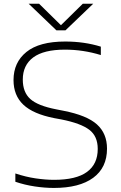

<svg xmlns="http://www.w3.org/2000/svg" viewBox="-20 -964 624 994"><path d="M259 9Q211.5 9 159.8 1.2Q108 -6.5 59.5 -23V-66Q113.5 -48 164.8 -40.5Q216 -33 260 -33Q374.5 -33 430.2 -73.8Q486 -114.5 486 -193Q486 -259 442.2 -292.2Q398.5 -325.5 298.5 -345.5L260.5 -352.5Q151.5 -374 100.8 -422Q50 -470 50 -549.5Q50 -641 116.8 -695Q183.5 -749 317.5 -749Q416.5 -749 502 -722.5V-679Q411 -707 316 -707Q206.5 -707 152.2 -666.8Q98 -626.5 98 -552Q98 -486.5 136.8 -451.5Q175.5 -416.5 271 -398L309 -390.5Q429.5 -367 481.8 -320Q534 -273 534 -194.5Q534 -96 462.5 -43.5Q391 9 259 9ZM272 -807 128.5 -944.5H182.5L295.5 -833.5L408.5 -944.5H462.5L319 -807Z"/></svg>

Font: Encode Sans Expanded Expanded ExtraLight
Style: Regular
Weight: 200
Width: 7
Designer: Multiple Designers
Foundry: Impallari Type
Version: Version 3.000; ttfautohint (v1.8.3) -l 8 -r 50 -G 200 -x 14 